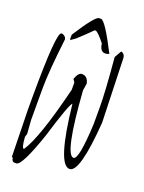

<svg xmlns="http://www.w3.org/2000/svg" viewBox="-186 -1085 904 1205"><g transform="rotate(20 265.5 -483.0)"><path d="M76.2 -829.1Q99.1 -821.8 103 -801.8Q76.2 -576.2 76.2 -464.8V-255.9L83 -162.1L76.2 -141.1Q81.1 -66.9 96.2 -66.9Q164.1 -166 251 -519V-566.9L237.8 -586.9Q254.9 -633.8 277.8 -633.8Q316.9 -633.8 326.2 -586.9L318.8 -540Q348.1 -121.1 407.2 -121.1Q442.9 -121.1 454.1 -363.8V-479Q454.1 -576.2 434.1 -804.2L460.9 -851.1Q487.8 -844.2 487.8 -811L501 -391.1Q476.1 -46.9 407.2 -46.9Q327.1 -46.9 285.2 -438Q267.1 -426.8 196.8 -194.8Q120.1 30.8 83 34.2H68.8Q51.8 34.2 48.8 6.8H42L35.2 -310.1V-391.1Q36.1 -829.1 69.8 -829.1ZM258.8 -1000H272Q299.8 -1000 396 -811Q337.9 -786.1 329.1 -856.9Q280.8 -917 266.1 -918.9H258.8Q217.8 -877 166 -830.1L138.7 -811H132.8V-843.8Q232.9 -1000 258.8 -1000Z"/></g></svg>

Font: Loved by the King
Style: Regular
Weight: 400
Designer: Kimberly Geswein
Foundry: Kimberly Geswein
Version: Version 1.002 2006